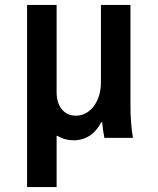

<svg xmlns="http://www.w3.org/2000/svg" viewBox="-20 -560 640 780"><path d="M90 200H210V-8H214C233 4 255 10 279 10C328 10 367 -16 391 -63H395C397 -41 400 -20 404 0H520C513 -42 510 -86 510 -130V-540H390V-225C390 -148 347 -90 288 -90C241 -90 210 -127 210 -185V-540H90Z"/></svg>

Font: CommitMono
Style: 700Regular
Weight: 700
Monospace: yes
Designer: Eigil Nikolajsen
Foundry: Eigil Nikolajsen
Version: Version 1.143